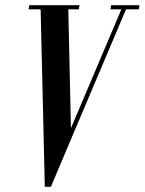

<svg xmlns="http://www.w3.org/2000/svg" viewBox="-20 -719 557 739"><path d="M253.8 -192.2 242.5 -699H136L152.5 0H173.5ZM175.8 0 471.8 -699H453.8L160 -6.2ZM137.8 -683 137 -699H92.8L90 -683ZM283.2 -683 286 -699H239L236.8 -683ZM451 -683 453.8 -699H407.8L405 -683ZM514 -683 516.8 -699H471.2L456.2 -683Z"/></svg>

Font: Emberly Black
Style: Italic
Weight: 900
Italic angle: -12°
Designer: Rajesh Rajput
Foundry: Rajesh Rajput
Version: Version 1.000